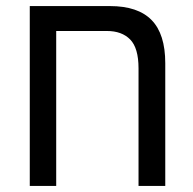

<svg xmlns="http://www.w3.org/2000/svg" viewBox="-20 -612 636 632"><path d="M342 -592Q434 -592 479 -546Q524 -500 524 -404V0H436V-387Q436 -454 408.5 -482Q381 -510 332 -510H165V0H78V-592Z"/></svg>

Font: Noto Sans Hebrew SemiCondensed
Style: Regular
Weight: 400
Width: 4
Designer: Monotype Design Team
Foundry: Monotype Imaging Inc.
Version: Version 2.003